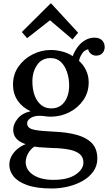

<svg xmlns="http://www.w3.org/2000/svg" viewBox="-20 -800 615 1091"><path d="M275 271Q187 271 133.5 251.5Q80 232 56.5 201.5Q33 171 33 137Q33 110 45.5 87Q58 64 79 46.5Q100 29 126 19Q91 8 73 -12.5Q55 -33 55 -63Q55 -95 80.5 -126Q106 -157 154 -168Q109 -188 82 -226Q55 -264 54 -316Q53 -376 84.5 -421Q116 -466 165.5 -491Q215 -516 269 -516Q300 -516 333 -507.5Q366 -499 393 -481Q404 -510 422 -534Q440 -558 464.5 -572Q489 -586 516 -586Q545 -586 560 -571Q575 -556 575 -531Q575 -523 570.5 -511.5Q566 -500 555 -492Q544 -484 525 -484Q509 -484 496.5 -494.5Q484 -505 481 -520Q460 -516 446.5 -495.5Q433 -475 429 -454Q455 -431 469.5 -399.5Q484 -368 484 -332Q484 -275 453.5 -231Q423 -187 374 -162Q325 -137 268 -137Q251 -137 236 -139.5Q221 -142 203 -142Q171 -142 150.5 -127Q130 -112 135 -91Q140 -69 177 -62Q214 -55 284 -52Q361 -49 416.5 -33.5Q472 -18 502.5 14Q533 46 533 101Q533 142 510.5 174Q488 206 450.5 227.5Q413 249 367 260Q321 271 275 271ZM284 222Q365 222 409.5 192Q454 162 454 124Q454 92 432 74.5Q410 57 370.5 49.5Q331 42 278 41Q252 39 225 38Q198 37 175 33Q152 49 139.5 72Q127 95 126 120Q126 166 169 194Q212 222 284 222ZM271 -184Q305 -184 327.5 -201.5Q350 -219 361.5 -248.5Q373 -278 373 -313Q373 -354 361 -390Q349 -426 326 -448Q303 -470 267 -470Q218 -470 191 -431Q164 -392 164 -337Q164 -293 176.5 -258.5Q189 -224 213 -204Q237 -184 271 -184ZM392 -576 265 -684H263L134 -583L104 -618L267 -780H271L424 -614Z"/></svg>

Font: Lora Medium
Style: Regular
Weight: 500
Designer: Olga Karpushina, Alexei Vanyashin (Cyrillic)
Foundry: Cyreal
Version: Version 3.004